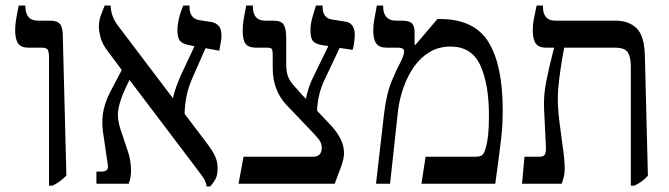

<svg xmlns="http://www.w3.org/2000/svg" viewBox="-20 -667 2430 697"><path d="M158 7V-458Q158 -478 153.5 -486Q149 -494 132 -494H82Q57 -494 46 -509Q35 -524 35 -558Q35 -575 38 -594Q41 -613 48 -647H72V-644Q72 -620 83 -606Q94 -592 118 -592H162Q188 -592 198 -579.5Q208 -567 208 -535L221 -30Q201 -8 171 7Z M330 0V-44H348Q377 -44 371 -71L357 -167Q348 -215 353.5 -253.5Q359 -292 380 -333L422 -413L372 -480Q351 -507 345 -531Q339 -555 339 -568Q339 -593 346 -611Q353 -629 360 -647H382V-643Q382 -627 389.5 -607Q397 -587 418 -561L608 -310Q611 -328 620 -352.5Q629 -377 638 -397L686 -499L668 -503Q644 -507 634 -518Q624 -529 624 -559Q624 -575 629 -597.5Q634 -620 645 -647H668V-642Q668 -600 703 -594L748 -587Q764 -584 774 -573Q784 -562 784 -538Q784 -527 782 -516Q780 -505 776 -483L726 -492L679 -385Q664 -351 657.5 -319.5Q651 -288 650 -254L734 -143Q755 -115 762.5 -96Q770 -77 770 -56Q770 -30 761.5 -15.5Q753 -1 743 10H730Q729 -3 721.5 -16Q714 -29 696 -52L450 -377L433 -341Q416 -304 410 -272Q404 -240 416 -202L445 -115Q454 -88 455.5 -56.5Q457 -25 447 0Z M846 0 864 -98H1116Q1131 -98 1140 -106Q1148 -115 1148 -130Q1148 -142 1143 -152Q1138 -162 1123 -178L1020 -286Q970 -339 970 -421V-468Q970 -485 966.5 -489.5Q963 -494 949 -494H908Q883 -494 872 -507.5Q861 -521 861 -555Q861 -573 864 -593.5Q867 -614 874 -647H898V-643Q898 -592 943 -592H972Q1001 -592 1010 -577.5Q1019 -563 1019 -528V-435Q1019 -409 1024.5 -392.5Q1030 -376 1043.5 -360Q1057 -344 1079 -320L1091 -308Q1093 -325 1101 -348.5Q1109 -372 1117 -387L1172 -500L1151 -503Q1129 -506 1118 -516Q1107 -526 1107 -558Q1107 -575 1111 -592Q1115 -609 1127 -647H1151V-643Q1151 -601 1186 -596L1231 -589Q1250 -587 1259 -574Q1268 -561 1268 -542Q1268 -531 1265.5 -512Q1263 -493 1260 -486L1213 -493L1159 -379Q1145 -350 1138.5 -321.5Q1132 -293 1131 -265L1185 -208Q1205 -185 1216.5 -162.5Q1228 -140 1229 -112Q1229 -91 1217 -58.5Q1205 -26 1195 0Z M1345 0 1374 -252Q1383 -328 1402.5 -374Q1422 -420 1435 -443Q1442 -458 1444.5 -466.5Q1447 -475 1447 -480Q1447 -494 1425 -494H1382Q1357 -494 1346 -509Q1335 -524 1335 -557Q1335 -576 1338.5 -595Q1342 -614 1348 -647H1371V-644Q1371 -592 1418 -592H1438Q1466 -592 1475.5 -582Q1485 -572 1485 -550V-505L1488 -504L1568 -598H1577Q1702 -598 1753.5 -514Q1805 -430 1805 -267Q1805 -243 1804 -221Q1803 -199 1800 -170.5Q1797 -142 1791.5 -101Q1786 -60 1778 0H1510L1525 -98H1701Q1723 -98 1730.5 -104Q1738 -110 1744 -132Q1749 -150 1752 -176.5Q1755 -203 1755 -248Q1755 -362 1723.5 -430Q1692 -498 1616 -498Q1573 -498 1539.5 -478Q1506 -458 1482.5 -424Q1459 -390 1444.5 -348.5Q1430 -307 1425 -266L1396 0Z M1875 0 1884 -98H1938Q1953 -98 1957.5 -105.5Q1962 -113 1962 -130L1955 -273Q1953 -321 1963 -372Q1973 -423 1991 -492V-494H1961Q1936 -494 1925 -509Q1914 -524 1914 -558Q1914 -576 1917.5 -595Q1921 -614 1928 -647H1951V-643Q1951 -592 1996 -592H2213Q2263 -592 2291 -564.5Q2319 -537 2321 -466L2332 -29Q2313 -7 2283 7H2270V-428Q2270 -457 2260 -475.5Q2250 -494 2211 -494H2028Q2026 -484 2020.5 -451.5Q2015 -419 2010 -379.5Q2005 -340 2005 -308Q2005 -272 2011 -223.5Q2017 -175 2023.5 -129.5Q2030 -84 2030 -55Q2030 -38 2027 -26Q2024 -14 2019 0Z"/></svg>

Font: Noto Serif Hebrew SemiCondensed
Style: Regular
Weight: 400
Width: 4
Designer: Monotype Design Team
Foundry: Monotype Imaging Inc.
Version: Version 2.004; ttfautohint (v1.8.4.7-5d5b)